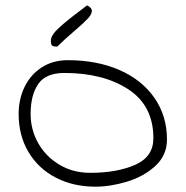

<svg xmlns="http://www.w3.org/2000/svg" viewBox="-20 -700 697 721"><path d="M50 -272Q50 -327 72 -373Q94 -419 136 -446.5Q178 -474 235 -474Q343 -474 427.5 -437.5Q512 -401 559.5 -333Q607 -265 607 -176Q607 -117 563.5 -77Q520 -37 457.5 -18Q395 1 338 1Q255 1 189.5 -33Q124 -67 87 -129Q50 -191 50 -272ZM556 -181Q556 -303 462 -364.5Q368 -426 222 -426Q152 -426 123.5 -384.5Q95 -343 95 -272Q95 -213 123.5 -162.5Q152 -112 203 -81.5Q254 -51 319 -51Q419 -51 487.5 -81Q556 -111 556 -181ZM171 -548Q171 -568 203 -597Q235 -626 285 -663L307 -680Q325 -671 325 -659Q325 -647 310.5 -631Q296 -615 262 -586Q222 -552 195 -525Q180 -525 175.5 -529Q171 -533 171 -548Z"/></svg>

Font: Indie Flower
Style: Regular
Weight: 400
Designer: Kimberly Geswein
Foundry: Kimberly Geswein
Version: Version 2.000